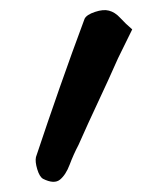

<svg xmlns="http://www.w3.org/2000/svg" viewBox="-20 -202 331 379"><path d="M65 151Q58 147 53.5 132Q49 117 51 108Q74 39 98 -29.5Q122 -98 147 -165Q151 -173 167.5 -178.5Q184 -184 195 -181Q207 -178 217.5 -166.5Q228 -155 241 -144L213 -87Q194 -44 174 -1.5Q154 41 135 84Q125 103 117.5 123Q110 143 98.5 152.5Q87 162 65 151Z"/></svg>

Font: Mynerve
Style: Regular
Weight: 400
Designer: Carolina Short
Foundry: Carolina Short
Version: Version 1.000; ttfautohint (v1.8.4.7-5d5b)